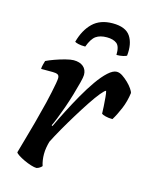

<svg xmlns="http://www.w3.org/2000/svg" viewBox="-107 -773 672 844"><g transform="rotate(15 228.5 -350.5)"><path d="M141 0Q131 0 115 -5Q99 -10 83 -17.5Q67 -25 55.5 -32.5Q44 -40 42 -45Q48 -67 59 -105Q70 -143 83 -191Q96 -239 108 -288Q114 -314 119.5 -339Q125 -364 128 -382Q131 -400 131 -406Q131 -418 123.5 -422Q116 -426 101 -426H48Q48 -435 51 -446Q54 -457 56 -464Q70 -471 93.5 -479.5Q117 -488 140.5 -494Q164 -500 177 -500Q205 -500 221 -486.5Q237 -473 237 -449Q237 -439 230.5 -413.5Q224 -388 214.5 -355.5Q205 -323 193.5 -290.5Q182 -258 172 -233Q162 -208 157 -199L161 -196Q177 -230 198 -271Q219 -312 242 -352.5Q265 -393 288.5 -426.5Q312 -460 334 -480Q356 -500 373 -500Q386 -500 399.5 -491Q413 -482 426 -469.5Q439 -457 447.5 -444.5Q456 -432 457 -426Q452 -387 437.5 -352.5Q423 -318 408 -294Q390 -294 376.5 -297.5Q363 -301 358 -305Q358 -319 356.5 -339Q355 -359 353.5 -378.5Q352 -398 349 -407Q343 -406 326.5 -386Q310 -366 288.5 -333.5Q267 -301 244 -263.5Q221 -226 200.5 -190Q180 -154 166 -126Q162 -112 159.5 -97.5Q157 -83 157 -68Q157 -54 159 -40.5Q161 -27 165 -15Q162 -11 155.5 -6.5Q149 -2 141 0ZM210 -571Q190 -571 178 -574Q166 -577 162 -580Q177 -636 210.5 -668.5Q244 -701 301 -701Q360 -701 382 -668Q404 -635 398 -580Q394 -577 381 -574Q368 -571 352 -571Q353 -610 337 -622.5Q321 -635 292 -635Q261 -635 242.5 -622Q224 -609 210 -571Z"/></g></svg>

Font: Texturina Medium 12pt SemiBold
Style: Italic
Weight: 600
Italic angle: -11°
Version: Version 1.002